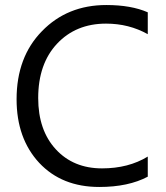

<svg xmlns="http://www.w3.org/2000/svg" viewBox="-20 -732 659 764"><path d="M568 -29Q491 12 375 12Q226 12 136 -84Q46 -181 46 -337Q46 -505 147 -608Q248 -712 403 -712Q502 -712 568 -683V-596Q493 -638 402 -638Q282 -638 207 -558Q132 -478 132 -342Q132 -214 202 -138Q272 -62 386 -62Q491 -62 568 -109Z"/></svg>

Font: A_ThatdaokhamC
Style: Regular
Weight: 400
Designer: Rangsiwut Chaisin
Foundry: Rangsiwut Chaisin
Version: Version 1.000